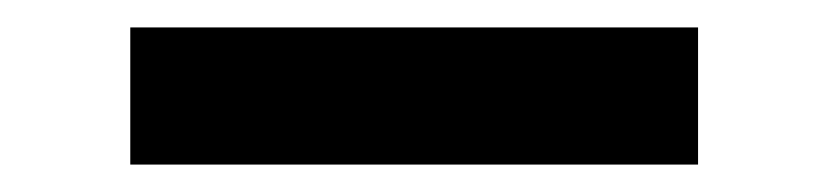

<svg xmlns="http://www.w3.org/2000/svg" viewBox="-20 -364 606 140"><path d="M75 -244V-344H489V-244Z"/></svg>

Font: DM Sans 16pt SemiBold
Style: Regular
Weight: 600
Version: Version 4.004;gftools[0.9.30]